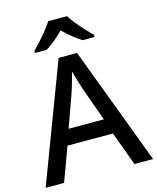

<svg xmlns="http://www.w3.org/2000/svg" viewBox="-135 -1034 924 1127"><g transform="rotate(-15 327.0 -470.5)"><path d="M540 0 464 -206H188L112 0H0L271 -717H383L653 0ZM362 -501Q359 -512 351.5 -534Q344 -556 337 -580Q330 -604 326 -619Q318 -588 308 -553Q298 -518 292 -501L220 -300H434ZM382 -941Q395 -919 417.5 -891.5Q440 -864 464.5 -837.5Q489 -811 507 -793V-781H434Q408 -797 379.5 -820Q351 -843 324 -870Q270 -815 216 -781H144V-793Q163 -812 186.5 -838Q210 -864 232 -891.5Q254 -919 268 -941Z"/></g></svg>

Font: Noto Sans Medium
Style: Regular
Weight: 500
Designer: Monotype Design Team
Foundry: Monotype Imaging Inc.
Version: Version 2.007